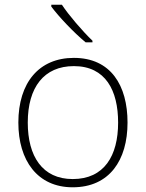

<svg xmlns="http://www.w3.org/2000/svg" viewBox="-20 -786 621 816"><path d="M243 -766H198V-758C230 -715 293 -648 344 -606H373V-613C331 -653 271 -723 243 -766ZM522 -265C522 -423 451 -540 294 -540C146 -540 58 -435 58 -265C58 -104 139 10 289 10C445 10 522 -105 522 -265ZM98 -265C98 -415 167 -505 294 -505C429 -505 482 -401 482 -265C482 -124 423 -25 289 -25C160 -25 98 -122 98 -265Z"/></svg>

Font: Noto Sans Malayalam ExtraLight
Style: Regular
Weight: 200
Designer: Jelle Bosma - Monotype Design Team
Foundry: Monotype Imaging Inc.
Version: Version 2.104